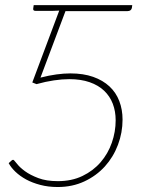

<svg xmlns="http://www.w3.org/2000/svg" viewBox="-20 -723 564 752"><path d="M496.5 -692Q495.5 -686.5 491.2 -683Q487 -679.5 479.5 -679.5H236.5L138.5 -419Q171.5 -427.5 200.8 -431.5Q230 -435.5 255.5 -435.5Q306.5 -435.5 344.8 -422Q383 -408.5 408.8 -384.5Q434.5 -360.5 447.2 -327.2Q460 -294 460 -254.5Q460 -203.5 442 -155.8Q424 -108 390.8 -71.2Q357.5 -34.5 310.5 -12.5Q263.5 9.5 206 9.5Q169 9.5 137.8 1.2Q106.5 -7 82.2 -20.2Q58 -33.5 40.5 -50.2Q23 -67 14 -84L25 -94Q27.5 -97 31 -97Q33 -97 34 -96Q35 -95 36.5 -93.5Q38 -92.5 48 -79.8Q58 -67 78.2 -52.2Q98.5 -37.5 130 -25.5Q161.5 -13.5 206.5 -13.5Q261 -13.5 303 -33.8Q345 -54 374 -87.5Q403 -121 418 -164Q433 -207 433 -252Q433 -287 421.8 -316.5Q410.5 -346 388 -367.5Q365.5 -389 331.2 -401Q297 -413 251 -413Q223.5 -413 191.2 -408.2Q159 -403.5 123 -393.5L106.5 -400L212 -681.5Q199.5 -680.5 187 -680.5Q174.5 -680.5 162 -680.5H119Q109 -680.5 110 -689L112 -703H498Z"/></svg>

Font: Lato Thin
Style: Italic
Weight: 200
Italic angle: -7°
Designer: Lukasz Dziedzic
Foundry: tyPoland Lukasz Dziedzic
Version: Version 2.007; 2014-02-27